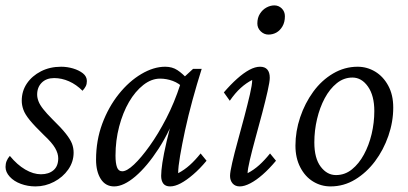

<svg xmlns="http://www.w3.org/2000/svg" viewBox="-21 -666 1474 694"><path d="M107.4 7.8Q79.1 7.8 54.2 -1.5Q29.3 -10.7 14.2 -27.3Q-1 -43.9 -1 -62.5Q-1 -74.2 2.9 -84Q6.8 -93.8 14.6 -102.5Q41 -70.3 70.3 -53.2Q99.6 -36.1 127 -36.1Q155.3 -36.1 172.4 -50.8Q189.5 -65.4 189.5 -93.8Q189.5 -111.3 178.2 -130.9Q167 -150.4 137.7 -177.7Q104.5 -210 86.9 -231.4Q69.3 -252.9 63.5 -269.5Q57.6 -286.1 57.6 -301.8Q57.6 -336.9 76.2 -364.3Q94.7 -391.6 127 -408.2Q159.2 -424.8 200.2 -424.8Q221.7 -424.8 243.2 -418.5Q264.6 -412.1 278.8 -400.9Q293 -389.6 293 -373Q293 -362.3 289.1 -354.5Q285.2 -346.7 277.3 -337.9Q254.9 -360.4 228.5 -372.1Q202.1 -383.8 174.8 -383.8Q146.5 -383.8 129.9 -367.2Q113.3 -350.6 113.3 -324.2Q113.3 -312.5 118.2 -299.8Q123 -287.1 135.3 -271.5Q147.5 -255.9 168 -235.4Q200.2 -204.1 216.8 -183.1Q233.4 -162.1 239.3 -146.5Q245.1 -130.9 245.1 -114.3Q245.1 -81.1 225.6 -53.2Q206.1 -25.4 174.3 -8.8Q142.6 7.8 107.4 7.8Z M391.6 7.8Q360.4 7.8 343.3 -19Q326.2 -45.9 326.2 -88.9Q326.2 -158.2 348.6 -218.8Q371.1 -279.3 408.2 -325.7Q445.3 -372.1 489.7 -398.4Q534.2 -424.8 576.2 -424.8Q601.6 -424.8 620.1 -412.6Q638.7 -400.4 658.2 -378.9L642.6 -347.7Q626 -365.2 603.5 -373.5Q581.1 -381.8 557.6 -381.8Q526.4 -381.8 497.1 -358.9Q467.8 -335.9 445.3 -297.4Q422.9 -258.8 409.7 -208.5Q396.5 -158.2 396.5 -103.5Q396.5 -76.2 401.9 -61.5Q407.2 -46.9 420.9 -46.9Q437.5 -46.9 463.4 -71.3Q489.3 -95.7 520 -138.7Q550.8 -181.6 580.1 -238.3Q609.4 -294.9 630.9 -361.3L639.6 -382.8L676.8 -417H708Q690.4 -361.3 674.8 -304.2Q659.2 -247.1 647.9 -194.8Q636.7 -142.6 629.9 -102.5Q623 -62.5 623 -40Q645.5 -51.8 665 -69.3Q684.6 -86.9 704.1 -111.3L725.6 -85Q701.2 -55.7 677.2 -35.2Q653.3 -14.6 632.3 -3.4Q611.3 7.8 593.8 7.8Q577.1 7.8 569.3 -2.4Q561.5 -12.7 561.5 -30.3Q561.5 -47.9 565.9 -77.6Q570.3 -107.4 581.5 -155.8Q592.8 -204.1 613.3 -277.3H624Q593.8 -192.4 552.2 -128.4Q510.7 -64.5 468.3 -28.3Q425.8 7.8 391.6 7.8Z M845.7 7.8Q829.1 7.8 819.8 -2.9Q810.5 -13.7 810.5 -30.3Q810.5 -43.9 818.4 -78.1Q826.2 -112.3 838.4 -156.2Q850.6 -200.2 862.3 -244.6Q874 -289.1 882.3 -324.7Q890.6 -360.4 890.6 -377Q869.1 -366.2 849.1 -348.1Q829.1 -330.1 809.6 -301.8L788.1 -332Q812.5 -360.4 835.9 -381.3Q859.4 -402.3 880.4 -413.6Q901.4 -424.8 918.9 -424.8Q936.5 -424.8 945.3 -414.6Q954.1 -404.3 954.1 -384.8Q954.1 -371.1 946.3 -336.4Q938.5 -301.8 926.8 -257.3Q915 -212.9 902.8 -168.5Q890.6 -124 882.3 -88.9Q874 -53.7 874 -40Q896.5 -51.8 916 -69.3Q935.5 -86.9 955.1 -111.3L976.6 -85Q952.1 -55.7 928.7 -35.2Q905.3 -14.6 883.8 -3.4Q862.3 7.8 845.7 7.8ZM949.2 -541Q933.6 -541 921.4 -552.7Q909.2 -564.5 909.2 -581.1Q909.2 -601.6 918.5 -616.2Q927.7 -630.9 941.9 -638.7Q956.1 -646.5 970.7 -646.5Q986.3 -646.5 997.6 -635.3Q1008.8 -624 1008.8 -607.4Q1008.8 -585.9 1000 -570.8Q991.2 -555.7 978 -548.3Q964.8 -541 949.2 -541Z M1173.8 7.8Q1139.6 7.8 1110.8 -9.8Q1082 -27.3 1064.5 -61Q1046.9 -94.7 1046.9 -139.6Q1046.9 -191.4 1064 -242.2Q1081.1 -293 1111.3 -334.5Q1141.6 -376 1183.1 -400.4Q1224.6 -424.8 1271.5 -424.8Q1305.7 -424.8 1335 -407.2Q1364.3 -389.6 1382.3 -356.4Q1400.4 -323.2 1400.4 -277.3Q1400.4 -225.6 1382.8 -174.8Q1365.2 -124 1334.5 -83Q1303.7 -42 1262.7 -17.1Q1221.7 7.8 1173.8 7.8ZM1193.4 -33.2Q1225.6 -33.2 1251 -53.7Q1276.4 -74.2 1294.4 -107.4Q1312.5 -140.6 1322.3 -181.6Q1332 -222.7 1332 -264.6Q1332 -320.3 1309.1 -353Q1286.1 -385.7 1252.9 -385.7Q1221.7 -385.7 1196.3 -365.2Q1170.9 -344.7 1152.8 -311Q1134.8 -277.3 1125 -235.8Q1115.2 -194.3 1115.2 -151.4Q1115.2 -93.8 1138.2 -63.5Q1161.1 -33.2 1193.4 -33.2Z"/></svg>

Font: Crimson Pro Light
Style: Italic
Weight: 300
Italic angle: -12°
Designer: Jacques Le Bailly
Foundry: Baron von Fonthausen
Version: Version 1.003